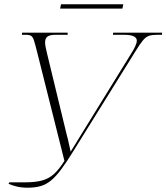

<svg xmlns="http://www.w3.org/2000/svg" viewBox="-20 -866 775 894"><path d="M20 -10 23 -17H96Q144 -17 175.5 -25.5Q207 -34 231 -55.5Q255 -77 280 -117L153 -623Q144 -659 138.5 -676.5Q133 -694 125 -699Q117 -704 100 -704H82L83 -714H295V-704H238Q213 -704 201.5 -696Q190 -688 190 -668Q190 -658 193 -644Q196 -630 200 -613L292 -233Q296 -221 299.5 -202.5Q303 -184 309 -160Q322 -181 332 -197Q342 -213 354 -233L588 -612Q602 -634 609.5 -650Q617 -666 617 -677Q617 -704 556 -704H506L507 -714H735L734 -704H711Q689 -704 674.5 -699.5Q660 -695 646 -678.5Q632 -662 610 -626L322 -163Q290 -111 265 -77.5Q240 -44 217.5 -25.5Q195 -7 169 0.5Q143 8 109 8Q79 8 56 2Q33 -4 20 -10ZM260 -826 264 -846H554L550 -826Z"/></svg>

Font: Noto Serif Display ExtraLight
Style: Italic
Weight: 200
Italic angle: -12°
Designer: Monotype Design Team
Foundry: Monotype Imaging Inc.
Version: Version 2.009